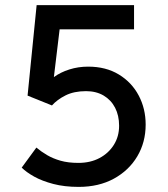

<svg xmlns="http://www.w3.org/2000/svg" viewBox="-20 -720 658 752"><path d="M288 12Q232.5 12 188.8 0.5Q145 -11 114 -28.2Q83 -45.5 65 -63.5L122.5 -142Q141.5 -126 164.5 -112.5Q187.5 -99 217.2 -90.5Q247 -82 287 -82Q334 -82 369.8 -101Q405.5 -120 426 -152.8Q446.5 -185.5 446.5 -227.5Q446.5 -267.5 430.8 -298Q415 -328.5 385.8 -345.8Q356.5 -363 317 -363Q270 -363 237 -346.5Q204 -330 183.5 -307L88 -345.5L123.5 -700H505V-605H213.5L191 -418Q217 -437 251.8 -448Q286.5 -459 325 -459Q395 -459 445.5 -428.2Q496 -397.5 523.2 -346Q550.5 -294.5 550.5 -232Q550.5 -163 517.8 -107.8Q485 -52.5 426 -20.2Q367 12 288 12Z"/></svg>

Font: Overpass Medium
Style: Regular
Weight: 500
Designer: Delve Withrington, Dave Bailey, Thomas Jockin
Foundry: Delve Fonts LLC
Version: Version 4.000